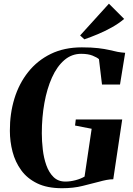

<svg xmlns="http://www.w3.org/2000/svg" viewBox="-20 -1009 721 1040"><path d="M315.5 10.5Q235.5 10.5 181.2 -16Q127 -42.5 94.8 -87Q62.5 -131.5 48 -187Q33.5 -242.5 33.5 -300.5Q33 -393 58 -474.8Q83 -556.5 132.8 -619Q182.5 -681.5 255.2 -717Q328 -752.5 423.5 -752.5Q476 -752.5 511.8 -748.2Q547.5 -744 572.2 -738.2Q597 -732.5 617.5 -728Q627.5 -726.5 637.2 -725Q647 -723.5 658 -723L630 -551H532.5L516 -688.5Q505.5 -698 481.2 -707.8Q457 -717.5 419.5 -717.5Q368 -717.5 328.2 -683.2Q288.5 -649 261.5 -589Q234.5 -529 220.5 -451.2Q206.5 -373.5 206.5 -287Q206.5 -245 211.8 -199.2Q217 -153.5 231 -114Q245 -74.5 270 -50Q295 -25.5 334 -25.5Q361 -25.5 389.2 -33Q417.5 -40.5 438 -52.5L476.5 -311.5L386.5 -329L390.5 -362H642L593.5 -38Q576 -38 556.5 -34.2Q537 -30.5 516 -24.5Q476.5 -14.5 427.5 -2Q378.5 10.5 315.5 10.5ZM437 -796 414 -817 570 -989 652.5 -906.5Q623 -881.5 585.8 -860.8Q548.5 -840 510.2 -824Q472 -808 437 -796Z"/></svg>

Font: Merriweather 120pt ExtraBold
Style: Italic
Weight: 800
Italic angle: -7.8°
Version: Version 2.101